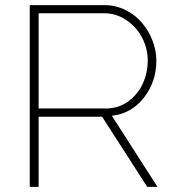

<svg xmlns="http://www.w3.org/2000/svg" viewBox="-20 -730 685 750"><path d="M96.2 0V-710H388.2Q431.2 -710 469.5 -691.2Q507.8 -672.4 533.9 -641.8Q560.1 -611.3 575.4 -572.3Q590.8 -533.2 590.8 -493.2Q590.8 -410.6 542 -348.4Q493.2 -286.1 417 -277.8L595.2 0H555.2L378.9 -273.9H130.9V0ZM130.9 -306.2H394Q442.4 -306.2 480.2 -333.5Q518.1 -360.8 537.6 -403.1Q557.1 -445.3 557.1 -493.2Q557.1 -541 534.7 -583.5Q512.2 -626 472.7 -652.1Q433.1 -678.2 387.2 -678.2H130.9Z"/></svg>

Font: Rawline ExtraLight
Style: Regular
Weight: 275
Designer: Matt McInerney, Pablo Impallari, Rodrigo Fuenzalida
Foundry: Matt McInerney, Pablo Impallari, Rodrigo Fuenzalida
Version: Version 4.020;PS 004.020;hotconv 1.0.88;makeotf.lib2.5.64775